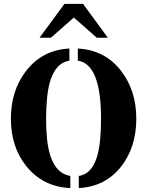

<svg xmlns="http://www.w3.org/2000/svg" viewBox="-20 -959 759 989"><path d="M342.3 9.8Q201.2 3.4 116.2 -102.5Q36.1 -201.2 36.1 -347.2Q36.1 -493.2 114.7 -594.2Q198.7 -702.1 337.4 -709V-646.5Q239.3 -630.9 222.2 -452.1Q217.3 -400.9 217.3 -346.9Q217.3 -293 222.4 -242.4Q227.5 -191.9 241.2 -151.4Q272 -63.5 342.3 -52.7ZM500.5 -347.2Q500.5 -629.4 380.9 -646.5V-709Q520.5 -701.7 603.5 -594.2Q682.1 -492.7 682.1 -347.2Q682.1 -202.1 605 -102.5Q523.4 2.4 385.7 9.8V-52.7Q480 -65.4 496.1 -242.2Q500.5 -293 500.5 -347.2ZM478.5 -764.6 360.4 -868.7 242.2 -764.6H183.6L312 -939H407.7L535.6 -764.6Z"/></svg>

Font: Stardos Stencil
Style: Bold
Weight: 700
Designer: vernon adams
Foundry: vernon adams
Version: Version 1.000